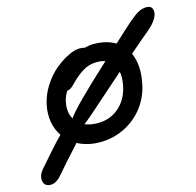

<svg xmlns="http://www.w3.org/2000/svg" viewBox="-123 -643 879 861"><g transform="rotate(-15 316.5 -212.0)"><path d="M9.8 117.2Q-18.6 117.2 -23.9 92.3Q-29.3 67.4 -6.8 40Q80.1 -61 108.9 -87.9Q67.4 -150.4 84 -233.9Q93.3 -278.3 119.1 -318.6Q145 -358.9 176.3 -384.5Q207.5 -410.2 238.3 -425Q269 -439.9 291 -439.9Q305.2 -439.9 314 -437Q336.9 -442.9 356.9 -442.9Q416.5 -442.9 458 -418Q506.3 -462.9 546.9 -499Q574.7 -522.5 592.3 -531.7Q609.9 -541 628.9 -541Q653.8 -541 657.2 -520Q662.6 -492.2 628.4 -455.6L610.8 -439Q575.7 -410.2 513.2 -356Q540 -294.9 522 -211.9Q510.3 -152.8 473.6 -106.4Q437 -60.1 384.5 -34.9Q332 -9.8 272.9 -9.8Q215.3 -9.8 168.9 -34.2Q162.1 -26.4 143.6 -6.1Q125 14.2 104 37.6Q83 61 62 85.9Q36.1 117.2 9.8 117.2ZM170.9 -226.1Q160.6 -178.2 180.2 -145Q210.4 -190.9 389.2 -355Q372.1 -360.8 352.1 -360.8Q323.2 -360.8 301.3 -351.1Q279.3 -341.3 254.9 -320.8Q242.7 -311 229.2 -297.1Q215.8 -283.2 208 -277.6Q200.2 -272 189.9 -271Q174.8 -248 170.9 -226.1ZM437 -227.1Q444.8 -265.6 439 -292Q392.1 -251 340.8 -205.3Q289.6 -159.7 264.9 -138.4Q240.2 -117.2 225.1 -106Q252 -95.2 285.2 -95.2Q342.8 -95.2 383.8 -131.1Q424.8 -167 437 -227.1Z"/></g></svg>

Font: Shantell Sans Irregular Bouncy
Style: Italic
Weight: 400
Italic angle: -11.31°
Designer: Stephen Nixon, Anya Danilova, Shantell Martin
Foundry: Arrow Type
Version: Version 1.006;[9816181b4]